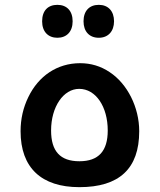

<svg xmlns="http://www.w3.org/2000/svg" viewBox="-20 -763 660 793"><path d="M217 -607C255 -607 280 -632 280 -675C280 -718 256 -743 217 -743C179 -743 154 -720 154 -675C154 -632 179 -607 217 -607ZM388 -607C427 -607 451 -634 451 -675C451 -717 427 -743 388 -743C349 -743 325 -718 325 -675C325 -633 349 -607 388 -607ZM308 10C472 10 555 -66 555 -221C555 -320 506 -417 433 -465C396 -490 355 -502 311 -502C216 -502 139 -449 97 -362C76 -319 65 -272 65 -221C65 -70 151 10 308 10ZM308 -97C229 -97 191 -138 191 -224C191 -322 242 -396 307 -396C376 -396 425 -322 425 -224C425 -139 387 -97 308 -97Z"/></svg>

Font: Noto Kufi Arabic SemiBold
Style: Regular
Weight: 600
Designer: Monotype Design Team, David Williams, Khaled Hosny
Foundry: Google LLC
Version: Version 2.109